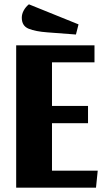

<svg xmlns="http://www.w3.org/2000/svg" viewBox="-20 -870 487 890"><path d="M221 -379H388V-299H221V-79H433L425 0H55V-660H418V-581H221ZM81 -788Q81 -805 90 -821.5Q99 -838 114 -850L344 -757L332 -710L200 -720Q144 -724 112.5 -737Q81 -750 81 -788Z"/></svg>

Font: Sansita
Style: Bold
Weight: 700
Designer: Pablo Cosgaya
Foundry: Omnibus-Type
Version: Version 1.006